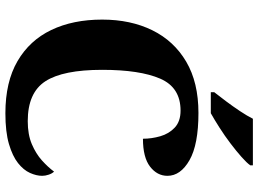

<svg xmlns="http://www.w3.org/2000/svg" viewBox="-146 -826 981 730"><g transform="rotate(90 345.0 -460.5)"><path d="M410 10Q291 10 212 -36Q133 -82 93.5 -164.5Q54 -247 54 -358Q54 -466 94.5 -548.5Q135 -631 214 -677.5Q293 -724 409 -724Q529 -724 588.5 -690Q648 -656 648 -606Q648 -567 613 -540Q578 -513 507 -513Q507 -546 497.5 -579Q488 -612 464.5 -634Q441 -656 400 -656Q312 -656 278.5 -578.5Q245 -501 245 -358Q245 -209 288.5 -142Q332 -75 440 -75Q491 -75 527.5 -90.5Q564 -106 589.5 -129Q615 -152 632 -175Q639 -168 643.5 -155Q648 -142 648 -130Q648 -108 637 -83.5Q626 -59 599.5 -38Q573 -17 527 -3.5Q481 10 410 10ZM330 -784Q345 -803 364.5 -829Q384 -855 402 -882Q420 -909 431 -931H608V-921Q599 -908 576.5 -888Q554 -868 525 -846Q496 -824 465.5 -804.5Q435 -785 410 -771H330Z"/></g></svg>

Font: Noto Serif Tamil ExtraBold
Style: Regular
Weight: 800
Designer: Indian Type Foundry, Tom Grace, and the Monotype Design Team
Foundry: Monotype Imaging Inc.
Version: Version 2.004; ttfautohint (v1.8.4.7-5d5b)